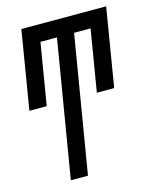

<svg xmlns="http://www.w3.org/2000/svg" viewBox="-111 -597 722 888"><g transform="rotate(-15 250.0 -152.5)"><path d="M117 215 226 -440H147L98 -145H15L77 -520H483L421 -145H338L387 -440H308L199 215Z"/></g></svg>

Font: Iosevka Term Curly Md Obl
Style: Regular
Weight: 500
Italic angle: -9°
Designer: Belleve Invis
Foundry: Belleve Invis
Version: Version 32.3.0